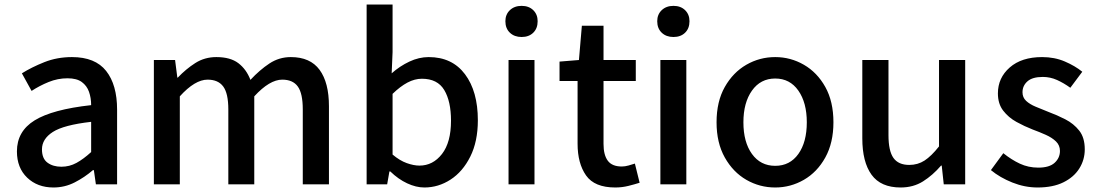

<svg xmlns="http://www.w3.org/2000/svg" viewBox="-20 -817 4863 851"><path d="M217 14Q146 14 100.5 -29.5Q55 -73 55 -146Q55 -235 133.5 -283.5Q212 -332 384 -351Q384 -383 374.5 -410Q365 -437 342.5 -453.5Q320 -470 279 -470Q236 -470 195.5 -453.5Q155 -437 120 -414L77 -492Q120 -519 176.5 -541.5Q233 -564 299 -564Q402 -564 450.5 -502.5Q499 -441 499 -331V0H405L396 -63H392Q355 -31 311 -8.5Q267 14 217 14ZM252 -78Q288 -78 319 -95Q350 -112 384 -143V-277Q262 -263 214 -232Q166 -201 166 -155Q166 -114 190.5 -96Q215 -78 252 -78Z M662 0V-551H756L766 -473H768Q804 -511 845.5 -537.5Q887 -564 939 -564Q1001 -564 1036.5 -537Q1072 -510 1090 -463Q1131 -507 1174 -535.5Q1217 -564 1269 -564Q1355 -564 1396.5 -507.5Q1438 -451 1438 -346V0H1322V-332Q1322 -403 1300 -433.5Q1278 -464 1231 -464Q1175 -464 1107 -390V0H992V-332Q992 -403 969.5 -433.5Q947 -464 900 -464Q844 -464 777 -390V0Z M1861 14Q1824 14 1784.5 -4.5Q1745 -23 1710 -57H1706L1696 0H1605V-797H1720V-586L1716 -492Q1752 -524 1794.5 -544Q1837 -564 1880 -564Q1984 -564 2041 -488Q2098 -412 2098 -284Q2098 -190 2064.5 -123Q2031 -56 1977 -21Q1923 14 1861 14ZM1839 -83Q1899 -83 1939 -134.5Q1979 -186 1979 -282Q1979 -368 1949 -418Q1919 -468 1850 -468Q1818 -468 1786 -451Q1754 -434 1720 -401V-132Q1752 -105 1783 -94Q1814 -83 1839 -83Z M2234 0V-551H2349V0ZM2292 -653Q2260 -653 2240 -672Q2220 -691 2220 -723Q2220 -753 2240 -772Q2260 -791 2292 -791Q2324 -791 2343.5 -772Q2363 -753 2363 -723Q2363 -691 2343.5 -672Q2324 -653 2292 -653Z M2707 14Q2615 14 2577.5 -39.5Q2540 -93 2540 -180V-458H2460V-544L2546 -551L2559 -703H2655V-551H2798V-458H2655V-179Q2655 -130 2674 -104.5Q2693 -79 2736 -79Q2750 -79 2766 -83.5Q2782 -88 2794 -92L2815 -7Q2793 0 2765 7Q2737 14 2707 14Z M2907 0V-551H3022V0ZM2965 -653Q2933 -653 2913 -672Q2893 -691 2893 -723Q2893 -753 2913 -772Q2933 -791 2965 -791Q2997 -791 3016.5 -772Q3036 -753 3036 -723Q3036 -691 3016.5 -672Q2997 -653 2965 -653Z M3416 14Q3347 14 3288 -20Q3229 -54 3192.5 -119Q3156 -184 3156 -275Q3156 -367 3192.5 -431.5Q3229 -496 3288 -530Q3347 -564 3416 -564Q3484 -564 3543 -530Q3602 -496 3638 -431.5Q3674 -367 3674 -275Q3674 -184 3638 -119Q3602 -54 3543 -20Q3484 14 3416 14ZM3416 -82Q3481 -82 3518.5 -134.5Q3556 -187 3556 -275Q3556 -362 3518.5 -415.5Q3481 -469 3416 -469Q3351 -469 3313 -415.5Q3275 -362 3275 -275Q3275 -187 3313 -134.5Q3351 -82 3416 -82Z M3972 14Q3884 14 3843 -42.5Q3802 -99 3802 -204V-551H3918V-218Q3918 -148 3940 -117Q3962 -86 4010 -86Q4048 -86 4078 -105.5Q4108 -125 4142 -168V-551H4258V0H4163L4154 -83H4151Q4114 -40 4071 -13Q4028 14 3972 14Z M4579 14Q4522 14 4467 -8Q4412 -30 4372 -63L4427 -138Q4463 -109 4500.5 -91.5Q4538 -74 4582 -74Q4631 -74 4654.5 -95.5Q4678 -117 4678 -148Q4678 -173 4660.5 -190Q4643 -207 4615 -219.5Q4587 -232 4557 -243Q4521 -257 4485.5 -276.5Q4450 -296 4426.5 -326.5Q4403 -357 4403 -403Q4403 -472 4455.5 -518Q4508 -564 4599 -564Q4654 -564 4699.5 -544.5Q4745 -525 4777 -499L4724 -428Q4695 -449 4665 -462.5Q4635 -476 4602 -476Q4556 -476 4534 -456.5Q4512 -437 4512 -408Q4512 -385 4528 -370Q4544 -355 4570.5 -344Q4597 -333 4627 -321Q4665 -307 4702 -288Q4739 -269 4763.5 -238Q4788 -207 4788 -155Q4788 -109 4764 -70.5Q4740 -32 4693.5 -9Q4647 14 4579 14Z"/></svg>

Font: Source Han Sans Medium
Style: Regular
Weight: 500
Designer: Ryoko NISHIZUKA Ë•øÂ°öÊ∂ºÂ≠ê (kana, bopomofo & ideographs); Paul D. Hunt (Latin, Greek & Cyrillic); Sandoll Communicatio
Foundry: Adobe
Version: Version 2.004;hotconv 1.0.118;makeotfexe 2.5.65603